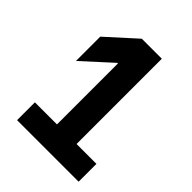

<svg xmlns="http://www.w3.org/2000/svg" viewBox="-199 -811 922 922"><g transform="rotate(45 262.0 -350.0)"><path d="M359 -121V-700H223L75 -566V-401L222 -535H226V-121H76V0H494V-121Z"/></g></svg>

Font: Be Vietnam
Style: Bold
Weight: 700
Designer: Gabriel Lam
Foundry: TypeRant
Version: Version 4.000